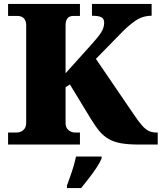

<svg xmlns="http://www.w3.org/2000/svg" viewBox="-20 -734 821 975"><path d="M21 0V-61H64Q84 -61 98.5 -73.5Q113 -86 113 -111V-606Q113 -629 101 -641Q89 -653 70 -653H21V-714H386V-653H352Q313 -653 313 -605V-362L447 -511Q478 -545 493.5 -569Q509 -593 509 -619Q509 -638 495.5 -646Q482 -654 447 -654V-714H750V-654Q705 -654 669 -629.5Q633 -605 599 -570L467 -435L662 -149Q685 -115 702 -96Q719 -77 735.5 -69Q752 -61 775 -61H781V0H685Q631 0 594.5 -6.5Q558 -13 532 -28Q506 -43 485 -68Q464 -93 441 -131L335 -305L313 -291V-109Q313 -86 327.5 -73.5Q342 -61 362 -61H386V0ZM320 208Q327 189 336.5 162.5Q346 136 354 108.5Q362 81 366 61H496V71Q487 92 469.5 118.5Q452 145 431 172Q410 199 392 221H320Z"/></svg>

Font: Noto Serif Tamil Black
Style: Regular
Weight: 900
Designer: Indian Type Foundry, Tom Grace, and the Monotype Design Team
Foundry: Monotype Imaging Inc.
Version: Version 2.004; ttfautohint (v1.8.4.7-5d5b)